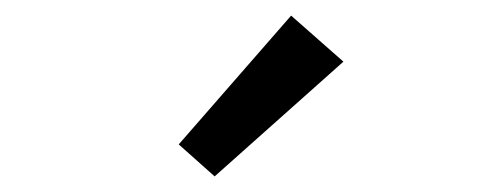

<svg xmlns="http://www.w3.org/2000/svg" viewBox="-20 -775 620 246"><path d="M255 -549 209 -590 353 -755 420 -696Z"/></svg>

Font: Sometype Mono Medium
Style: Regular
Weight: 500
Monospace: yes
Designer: Ryoichi Tsunekawa
Foundry: Dharma Type
Version: Version 1.000; ttfautohint (v1.8.3)